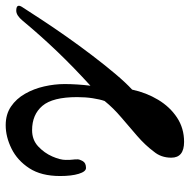

<svg xmlns="http://www.w3.org/2000/svg" viewBox="-16 -450 682 691"><g transform="rotate(-90 325.5 -104.0)"><path d="M161 217Q104 217 104 171Q104 134 126 108Q149 77 182.5 48Q216 19 249.5 -9.5Q283 -38 308 -69Q314 -86 318 -112Q322 -138 322 -168Q322 -256 290.5 -293Q259 -330 203 -330Q168 -330 144.5 -308Q121 -286 108.5 -257.5Q96 -229 96 -209Q96 -190 97 -184Q98 -178 98 -166Q98 -159 91.5 -147.5Q85 -136 67 -136Q54 -136 46 -162Q38 -188 38 -229Q38 -297 66 -340Q94 -383 136.5 -404Q179 -425 221 -425Q260 -425 288 -406Q316 -387 334 -355.5Q352 -324 360.5 -286.5Q369 -249 369 -213Q369 -192 367.5 -168Q366 -144 363 -120Q429 -180 486 -239.5Q543 -299 597 -364Q616 -387 633 -387Q659 -387 647 -367Q629 -339 601.5 -297Q574 -255 541 -208Q508 -161 473 -115Q438 -69 406 -31Q374 7 349 30Q338 81 312.5 123.5Q287 166 248.5 191.5Q210 217 161 217Z"/></g></svg>

Font: Junicode SmExp
Style: Bold Italic
Weight: 700
Width: 6
Italic angle: -11°
Designer: Peter S. Baker
Version: Version 2.205; ttfautohint (v1.8.4)